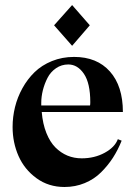

<svg xmlns="http://www.w3.org/2000/svg" viewBox="-20 -727 536 759"><path d="M143.1 -320.8V-310.1H335.9Q336.9 -314 336.9 -323.2Q336.9 -397.9 311.8 -435.1Q286.6 -472.2 250 -472.2Q223.1 -472.2 201.4 -457.3Q179.7 -442.4 167.7 -418.9Q155.8 -395.5 149.4 -370.1Q143.1 -344.7 143.1 -320.8ZM465.8 -284.2H145Q148.9 -237.3 163.3 -201.4Q177.7 -165.5 199.2 -144Q220.7 -122.6 246.8 -111.8Q272.9 -101.1 303.2 -101.1Q353.5 -101.1 393.8 -123Q434.1 -145 445.8 -176.8L460.9 -170.9Q446.3 -134.3 426.5 -103.5Q406.7 -72.8 379.4 -45.7Q352.1 -18.6 314.9 -3.2Q277.8 12.2 234.9 12.2Q171.9 12.2 124.3 -22.5Q76.7 -57.1 53.2 -110.4Q29.8 -163.6 29.8 -225.1Q29.8 -264.6 39.3 -303.5Q48.8 -342.3 68.6 -378.2Q88.4 -414.1 116.7 -441.7Q145 -469.2 185.3 -485.6Q225.6 -502 272.9 -502Q363.3 -502 414.6 -444.3Q465.8 -386.7 465.8 -284.2ZM265.1 -545.9 193.8 -627 265.1 -707 335 -627Z"/></svg>

Font: Bluu Next
Style: Bold
Weight: 700
Designer: Jean-Baptiste Morizot, Igor Stepanchenko (Cyrillic)
Foundry: Igor Stepanchenko
Version: Version 1.005